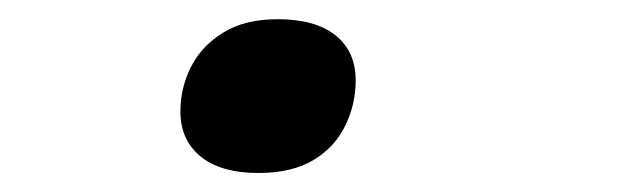

<svg xmlns="http://www.w3.org/2000/svg" viewBox="-20 -167 654 202"><path d="M251.9 15Q212.3 15 191 -2.4Q169.8 -19.8 169.8 -49.7Q169.8 -74.8 181.1 -96.9Q192.3 -118.9 215 -132.8Q237.7 -146.8 272.2 -146.8Q311.8 -146.8 333 -129.8Q354.2 -112.9 354.2 -82.3Q354.2 -57 343.1 -34.5Q332.1 -12 309.6 1.5Q287 15 251.9 15Z"/></svg>

Font: Intel One Mono Light
Style: Italic
Weight: 300
Italic angle: -16°
Monospace: yes
Designer: Fred Shallcrass
Foundry: Frere-Jones Type LLC
Version: Version 1.004